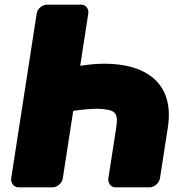

<svg xmlns="http://www.w3.org/2000/svg" viewBox="-20 -768 746 826"><path d="M399 -300C417 -300 434 -298 448 -295C477 -288 489 -274 480 -219L446 0C444 16 454 38 477 38H624C640 38 664 23 668 0L702 -219C732 -411 607 -494 429 -494C393 -494 360 -490 325 -485L360 -711C362 -727 352 -748 329 -748H182C166 -748 142 -734 138 -711L28 0C26 16 37 38 60 38H207C223 38 246 23 250 0L295 -291C328 -296 364 -300 399 -300Z"/></svg>

Font: Asimov Print
Style: EIt
Weight: 500
Designer: Google
Version: Version 2.000980; 2014